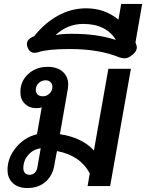

<svg xmlns="http://www.w3.org/2000/svg" viewBox="-20 -941 739 971"><path d="M18 -82Q18 -143 61 -195Q104 -247 167 -262L191 -398Q180 -394 164 -394Q129 -394 106 -416Q83 -438 83 -475Q83 -530 122.5 -566.5Q162 -603 221 -603Q269 -603 297 -578.5Q325 -554 325 -513Q325 -507 323 -491L283 -262Q335 -255 379.5 -234.5Q424 -214 455 -180L528 -593H642L537 0H423L434 -64Q386 -155 268 -177L254 -102Q245 -51 209 -20.5Q173 10 118 10Q72 10 45 -15Q18 -40 18 -82ZM245 -502Q245 -516 235.5 -525.5Q226 -535 211 -535Q190 -535 175.5 -521Q161 -507 161 -486Q161 -472 170.5 -463Q180 -454 196 -454Q217 -454 231 -468.5Q245 -483 245 -502ZM169 -95 186 -191Q148 -186 123 -157.5Q98 -129 98 -90Q98 -75 106.5 -66Q115 -57 130 -57Q145 -57 155.5 -67Q166 -77 169 -95Z M668 -719Q672 -707 672 -702Q672 -677 638 -655Q624 -646 610 -646Q596 -646 581 -652Q480 -693 334 -693Q223 -693 177 -678Q166 -674 155 -674Q129 -674 119 -703Q116 -711 116 -718Q116 -744 153 -758Q205 -824 272.5 -861.5Q340 -899 416 -899Q509 -899 579 -842L593 -921H699L665 -726ZM566 -739Q543 -778 501.5 -799Q460 -820 401 -820Q360 -820 324 -805Q288 -790 261 -763Q287 -770 342 -770Q409 -770 462.5 -762.5Q516 -755 566 -739Z"/></svg>

Font: Niramit SemiBold
Style: Italic
Weight: 600
Italic angle: -10°
Designer: Katatrad Aksorn Co.,Ltd.
Foundry: Cadson Demak Co.,Ltd.
Version: Version 1.001; ttfautohint (v1.6)